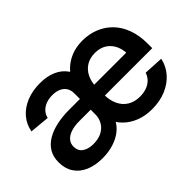

<svg xmlns="http://www.w3.org/2000/svg" viewBox="-92 -803 1078 1078"><g transform="rotate(-45 447.5 -264.0)"><path d="M226.1 9.3Q168 9.3 125 -9.5Q82 -28.3 58.6 -64Q35.2 -99.6 35.2 -149.4Q35.2 -193.4 54.2 -224.9Q73.2 -256.3 107.7 -276.6Q142.1 -296.9 187.7 -306.6Q233.4 -316.4 286.6 -316.4H787.1L739.7 -291.5Q741.7 -335.9 726.8 -369.4Q711.9 -402.8 683.1 -421.4Q654.3 -439.9 613.8 -439.9Q573.2 -439.9 544.2 -421.6Q515.1 -403.3 499.5 -370.8Q483.9 -338.4 483.9 -296.4V-240.2Q483.9 -192.4 500.5 -158Q517.1 -123.5 547.6 -105.2Q578.1 -86.9 620.6 -86.9Q649.9 -86.9 673.3 -95.5Q696.8 -104 713.1 -120.4Q729.5 -136.7 736.8 -159.7L854 -153.3Q843.8 -104.5 811.3 -67.4Q778.8 -30.3 729.5 -9.5Q680.2 11.2 618.2 11.2Q564.9 11.2 521.5 -5.6Q478 -22.5 447.3 -53.2Q416.5 -84 400.9 -125L405.3 -410.2Q425.3 -449.7 455.1 -478.5Q484.9 -507.3 524.4 -522.9Q564 -538.6 612.3 -538.6Q665.5 -538.6 710.7 -520.5Q755.9 -502.4 789.6 -467.8Q823.2 -433.1 841.8 -382.6Q860.4 -332 860.4 -267.1V-231H281.7Q243.2 -231 215.1 -221.7Q187 -212.4 171.9 -194.8Q156.7 -177.2 156.7 -152.8Q156.7 -118.2 181.6 -100.8Q206.5 -83.5 247.1 -83.5Q286.6 -83.5 314.5 -98.1Q342.3 -112.8 356.9 -137.9Q371.6 -163.1 371.6 -192.9V-361.8Q371.6 -386.2 360.6 -404.1Q349.6 -421.9 328.4 -431.6Q307.1 -441.4 276.9 -441.4Q246.1 -441.4 223.1 -431.6Q200.2 -421.9 186.3 -405.5Q172.4 -389.2 168.5 -369.1L50.3 -379.9Q59.1 -427.7 89.1 -463.1Q119.1 -498.5 167 -518.3Q214.8 -538.1 275.9 -538.1Q331.1 -538.1 372.6 -519.8Q414.1 -501.5 438.5 -465.8Q462.9 -430.2 467.3 -377.9L458 -111.8H436Q424.8 -80.6 404.1 -57.9Q383.3 -35.2 355.2 -20.3Q327.1 -5.4 294.2 2Q261.2 9.3 226.1 9.3Z"/></g></svg>

Font: Inter 24pt SemiBold
Style: Regular
Weight: 600
Designer: Rasmus Andersson
Foundry: rsms
Version: Version 4.001;git-66647c0bb